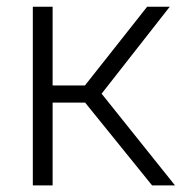

<svg xmlns="http://www.w3.org/2000/svg" viewBox="-20 -562 550 582"><path d="M441 0 238 -251H139.5V0H79.5V-541.5H139.5V-303H237.5L426 -541.5H494.5L288 -278L510.5 0Z"/></svg>

Font: Encode Sans Light
Style: Regular
Weight: 300
Designer: Multiple Designers
Foundry: Impallari Type
Version: Version 2.000